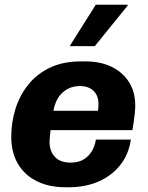

<svg xmlns="http://www.w3.org/2000/svg" viewBox="-20 -780 624 810"><path d="M257 10Q185.5 10 134 -16.2Q82.5 -42.5 55 -90Q27.5 -137.5 27.5 -202.5Q27.5 -264.5 45.5 -321.5Q63.5 -378.5 99.8 -423.5Q136 -468.5 191.2 -494.8Q246.5 -521 321.5 -521H340Q404 -521 451.2 -498Q498.5 -475 524.5 -433.2Q550.5 -391.5 550.5 -336Q550.5 -321 549 -305.2Q547.5 -289.5 545 -271.5Q542.5 -253.5 538.5 -231H193.5Q192 -218.5 190.5 -205Q189 -191.5 189 -182Q189 -142 211.8 -118Q234.5 -94 277.5 -94Q311.5 -94 334 -108Q356.5 -122 368.8 -144.5Q381 -167 384.5 -191H532Q523.5 -130.5 488.2 -85Q453 -39.5 397 -14.8Q341 10 269.5 10ZM205.5 -312.5H393Q394.5 -320.5 395 -327Q395.5 -333.5 395.5 -341.5Q395.5 -376.5 374.5 -396.8Q353.5 -417 317 -417Q275.5 -417 245 -390.5Q214.5 -364 205.5 -312.5ZM274 -585.5 384 -760H518L519 -757L380 -585.5Z"/></svg>

Font: Chivo Medium
Style: Italic
Weight: 500
Italic angle: -8.05°
Designer: Hector Gatti
Foundry: Omnibus-Type
Version: Version 2.002